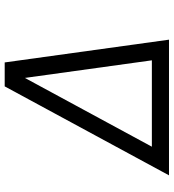

<svg xmlns="http://www.w3.org/2000/svg" viewBox="19 -759 740 818"><g transform="rotate(-90 389.0 -350.0)"><path d="M532 -700 629 0H51L430 -700ZM466 -614 173 -73H541Z"/></g></svg>

Font: MedMera Sans
Style: Italic
Weight: 400
Italic angle: -11°
Designer: Kasper Nordkvist
Foundry: UNCUT.wtf
Version: Version 1.300